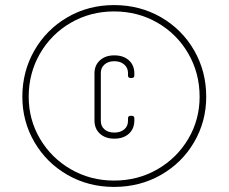

<svg xmlns="http://www.w3.org/2000/svg" viewBox="-20 -728 900 756"><path d="M68 -347Q68 -447 115.5 -529.5Q163 -612 245.5 -660Q328 -708 429 -708Q531 -708 614 -660Q697 -612 744.5 -529.5Q792 -447 792 -347Q792 -250 744.5 -168.5Q697 -87 614 -39.5Q531 8 429 8Q328 8 245.5 -39.5Q163 -87 115.5 -168.5Q68 -250 68 -347ZM766 -347Q766 -440 721.5 -517Q677 -594 600 -638.5Q523 -683 429 -683Q336 -683 259 -638.5Q182 -594 137.5 -517Q93 -440 93 -347Q93 -257 137.5 -181.5Q182 -106 259 -61.5Q336 -17 429 -17Q523 -17 600 -61.5Q677 -106 721.5 -181.5Q766 -257 766 -347ZM352 -254V-439Q352 -471 373.5 -490.5Q395 -510 430 -510Q466 -510 487.5 -490.5Q509 -471 509 -439V-431Q509 -421 499 -421H494Q484 -421 484 -431V-441Q484 -461 469 -474Q454 -487 430 -487Q406 -487 391.5 -474Q377 -461 377 -441V-252Q377 -231 391.5 -218.5Q406 -206 430 -206Q454 -206 469 -218.5Q484 -231 484 -252V-262Q484 -272 494 -272H499Q509 -272 509 -262V-254Q509 -221 487.5 -201.5Q466 -182 430 -182Q395 -182 373.5 -201.5Q352 -221 352 -254Z"/></svg>

Font: Barlow Condensed Thin
Style: Regular
Weight: 250
Width: 3
Designer: Jeremy Tribby
Foundry: Tribby Type
Version: Version 1.408